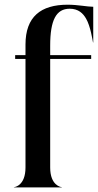

<svg xmlns="http://www.w3.org/2000/svg" viewBox="-20 -816 426 836"><path d="M198.5 -86.5V-559.5H377V-576H198.5V-617C198.5 -728.5 224.5 -778 283.5 -778C321.5 -778 342 -757.5 355 -734.5C374 -702 383 -641 385 -631H386V-786.5C359.5 -786.5 320 -795.5 274.5 -795.5C158 -795.5 91 -743.5 91 -622V-576H46V-559.5H91V-86.5C91 -8.5 45 -1 40.5 -1V0H249.5V-1C245 -1 198.5 -8.5 198.5 -86.5Z"/></svg>

Font: Beautique Display Thin
Style: Bold
Weight: 500
Designer: Nhat-Quang Ngo
Version: Version 1.100;Glyphs 3.2.3 (3260)